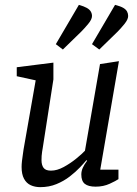

<svg xmlns="http://www.w3.org/2000/svg" viewBox="-20 -765 563 791"><path d="M146 6Q124 6 106.5 -2Q89 -10 79 -28.5Q69 -47 69 -77Q69 -88 70.5 -101.5Q72 -115 74 -127.5Q76 -140 77 -149L127 -434L49 -451V-488L200 -507V-438L156 -155Q155 -149 153.5 -140Q152 -131 151.5 -122.5Q151 -114 151 -105Q151 -85 159.5 -73.5Q168 -62 190 -62Q215 -62 242.5 -77Q270 -92 294 -111.5Q318 -131 330 -144L392 -501L470 -513L393 -66H468V-27Q458 -20 432 -8Q406 4 374 4Q344 4 329.5 -7.5Q315 -19 315 -46Q315 -60 321 -73.5Q327 -87 339 -103L336 -105Q327 -94 309.5 -75.5Q292 -57 267.5 -38Q243 -19 212.5 -6.5Q182 6 146 6ZM389 -561 359 -583 454 -745Q477 -739 488 -732.5Q499 -726 503.5 -717.5Q508 -709 508 -699Q508 -685 492.5 -666Q477 -647 465 -635ZM239 -561 210 -583 305 -745Q326 -739 337.5 -732.5Q349 -726 354 -717.5Q359 -709 359 -699Q359 -685 343 -666Q327 -647 315 -635Z"/></svg>

Font: Faustina
Style: Italic
Weight: 400
Italic angle: -8°
Designer: Alfonso Garcia
Foundry: http://www.omnibus-type.com
Version: Version 1.200